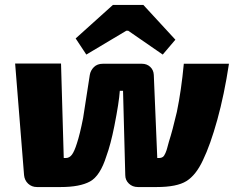

<svg xmlns="http://www.w3.org/2000/svg" viewBox="-20 -754 948 774"><path d="M687 -594 636 -534 497 -630H489L328 -534L285 -599L435 -734H558ZM237 -117H245Q260 -117 270 -130.5Q280 -144 290 -176Q302 -212 315 -278Q318 -294 342 -452Q345 -470 358.5 -483.5Q372 -497 395 -497H552Q572 -497 585.5 -484.5Q599 -472 600 -452L614 -117H622Q630 -117 636 -121Q642 -125 647 -137Q652 -149 653.5 -155.5Q655 -162 661 -183Q675 -226 693 -303Q711 -390 721 -497H903Q884 -372 856 -271Q828 -170 798 -108Q770 -48 731.5 -24Q693 0 612 0H536Q514 0 499.5 -14Q485 -28 485 -48L476 -388H463Q460 -342 441 -246Q426 -171 409 -125Q384 -45 343 -22.5Q302 0 225 0H129Q108 0 93.5 -13.5Q79 -27 77 -48L41 -498H226Z"/></svg>

Font: Exo 2.0 Extra Bold
Style: Italic
Weight: 800
Italic angle: -8°
Designer: Natanael Gama
Version: Version 1.001;PS 001.001;hotconv 1.0.70;makeotf.lib2.5.58329